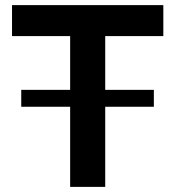

<svg xmlns="http://www.w3.org/2000/svg" viewBox="-20 -730 684 750"><path d="M618 -589H391V-379H581V-313H391V0H254V-313H63V-379H254V-589H27V-710H618Z"/></svg>

Font: IngvarSans
Style: Bold
Weight: 700
Version: Version 3.000